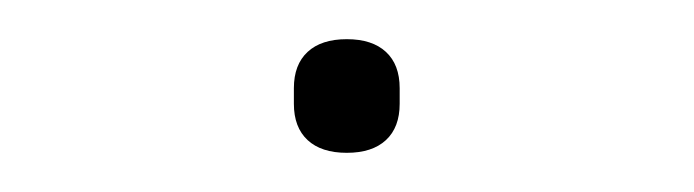

<svg xmlns="http://www.w3.org/2000/svg" viewBox="-20 -370 354 98"><path d="M130 -317V-325Q130 -337 137 -343.5Q144 -350 157 -350Q170 -350 177 -343.5Q184 -337 184 -325V-317Q184 -305 177 -298.5Q170 -292 157 -292Q144 -292 137 -298.5Q130 -305 130 -317Z"/></svg>

Font: IBM Plex Sans JP Thin
Style: Regular
Weight: 100
Designer: Mike Abbink; Paul van der Laan; Pieter van Rosmalen; Wujin Sim; Yejin Wi; Jinhee Kim; Boomi Park; Yona Kim; Kichan Ma
Foundry: Sandoll Inc.
Version: Version 1.001